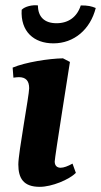

<svg xmlns="http://www.w3.org/2000/svg" viewBox="-20 -718 391 744"><path d="M187 -550C267 -550 330 -604 351 -687C334 -694 321 -697 293 -697C279 -653 246 -628 199 -628C152 -628 127 -653 127 -697C106 -700 76 -693 64 -680C59 -596 111 -550 187 -550ZM134 6C181 6 248 -22 274 -48L261 -84C243 -74 227 -68 215 -68C201 -68 192 -76 192 -92C192 -108 246 -444 251 -478L224 -492C169 -491 79 -477 29 -456L32 -417C40 -418 47 -419 53 -419C80 -419 93 -405 93 -376C93 -349 51 -126 51 -81C51 -27 71 6 134 6Z"/></svg>

Font: Caladea
Style: Bold Italic
Weight: 700
Italic angle: -9°
Designer: Carolina Giovagnoli and Andres Torresi
Foundry: Carolina Giovagnoli & Andres Torresi
Version: Version 1.001;hotconv 1.0.109;makeotfexe 2.5.65596